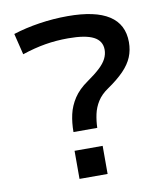

<svg xmlns="http://www.w3.org/2000/svg" viewBox="-83 -808 743 875"><g transform="rotate(-10 288.5 -370.0)"><path d="M224 -215Q224 -258 232.5 -296Q241 -334 263.5 -368.5Q286 -403 328 -432Q364 -457 386.5 -478Q409 -499 419 -519Q429 -539 429 -560Q429 -601 391.5 -620.5Q354 -640 274 -640Q219 -640 168 -631.5Q117 -623 60 -604L36 -702Q92 -720 157.5 -730Q223 -740 289 -740Q544 -740 544 -575Q544 -538 531 -506.5Q518 -475 489 -445Q460 -415 413 -383Q382 -362 365 -335Q348 -308 341.5 -277.5Q335 -247 334 -215ZM214 0V-130H344V0Z"/></g></svg>

Font: M PLUS 1 Medium
Style: Regular
Weight: 500
Designer: Coji Morishita
Foundry: UNDERFOREST DESIGN
Version: Version 1.001